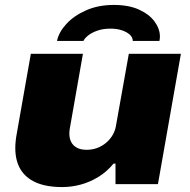

<svg xmlns="http://www.w3.org/2000/svg" viewBox="-20 -746 768 778"><path d="M232 12Q168 12 126 -6.5Q84 -25 63 -60Q42 -95 42 -146Q42 -160 43.5 -174.5Q45 -189 48 -205L105 -528H316L263 -226Q262 -221 261.5 -215.5Q261 -210 261 -205Q261 -185 268.5 -170.5Q276 -156 291.5 -147.5Q307 -139 331 -139Q354 -139 374 -146.5Q394 -154 410 -167.5Q426 -181 436.5 -199Q447 -217 450 -237L502 -528H713L620 0H448V-83H440Q413 -50 378.5 -29Q344 -8 307 2Q270 12 232 12ZM441 -726Q502 -726 543.5 -707Q585 -688 606.5 -658.5Q628 -629 628 -598Q628 -594 627.5 -589.5Q627 -585 626 -580H518Q518 -595 505.5 -606Q493 -617 473 -623.5Q453 -630 428 -630Q398 -630 375 -622Q352 -614 337.5 -602.5Q323 -591 318 -580H211Q218 -615 248.5 -648.5Q279 -682 328.5 -704Q378 -726 441 -726Z"/></svg>

Font: Archivo SemiExpanded Black
Style: Italic
Weight: 900
Width: 6
Italic angle: -10°
Designer: Hector Gatti
Foundry: Omnibus-Type
Version: Version 2.001